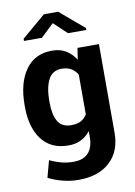

<svg xmlns="http://www.w3.org/2000/svg" viewBox="-102 -815 769 1093"><g transform="rotate(-10 282.0 -268.5)"><path d="M32.7 -259.8Q32.7 -387.2 86.2 -462.6Q139.6 -538.1 239.7 -538.1Q285.2 -538.1 318.1 -518.8Q351.1 -499.5 375.5 -461.9L385.7 -528.3H509.8V-15.6Q509.8 90.8 444.1 151.9Q378.4 212.9 260.7 212.9Q218.8 212.9 173.6 201.7Q128.4 190.4 88.9 170.4L115.2 73.2Q148.4 88.9 181.6 97.7Q214.8 106.4 252.4 106.4Q310.1 106.4 338.4 74Q366.7 41.5 366.7 -16.1V-48.8L365.2 -49.3Q342.3 -20 311.3 -5.1Q280.3 9.8 238.8 9.8Q139.2 9.8 85.9 -60.3Q32.7 -130.4 32.7 -249.5ZM175.3 -249.5Q175.3 -179.2 198.2 -140.1Q221.2 -101.1 274.9 -101.1Q308.1 -101.1 330.3 -112.5Q352.5 -124 366.7 -147.5V-377Q352.5 -401.4 330.3 -414.3Q308.1 -427.2 275.9 -427.2Q222.7 -427.2 199 -381.6Q175.3 -335.9 175.3 -259.8ZM453.1 -631.3V-620.1H347.2L271.5 -691.4L196.3 -620.1H92.8V-632.8L230.5 -750H313Z"/></g></svg>

Font: Roboto Web
Style: Bold
Weight: 700
Designer: Google
Version: Version 1.200310; 2013